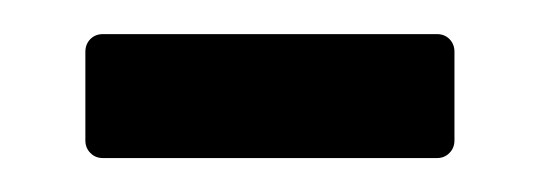

<svg xmlns="http://www.w3.org/2000/svg" viewBox="-20 -662 315 112"><path d="M40 -569.8Q35.6 -569.8 32.7 -572.8Q29.8 -575.7 29.8 -580.1V-631.8Q29.8 -636.2 32.7 -639.2Q35.6 -642.1 40 -642.1H234.9Q239.3 -642.1 242.2 -639.2Q245.1 -636.2 245.1 -631.8V-580.1Q245.1 -575.7 242.2 -572.8Q239.3 -569.8 234.9 -569.8Z"/></svg>

Font: Sofia Sans
Style: Regular
Weight: 400
Designer: Botio Nikoltchev, Ani Petrova
Foundry: lettersoup
Version: Version 4.100